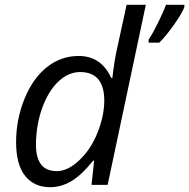

<svg xmlns="http://www.w3.org/2000/svg" viewBox="-20 -780 798 810"><path d="M419.9 -355.5Q419.9 -476.1 317.4 -476.1Q267.6 -475.6 225.6 -435.5Q183.6 -395.5 157.2 -322.3Q131.8 -249 131.8 -168.9Q131.8 -58.1 219.2 -58.1Q265.1 -57.6 314 -103.5Q363.3 -149.4 391.6 -220.7Q419.9 -292 419.9 -355.5ZM312 -543.9Q406.7 -543.9 449.2 -451.2H454.1Q462.4 -526.9 476.1 -585L514.2 -759.8H595.2L434.1 0H366.2L377 -102.1H373Q323.7 -41 280.8 -15.6Q237.8 9.8 191.9 9.8Q124 9.8 85.9 -38.1Q47.9 -85.9 47.9 -180.7Q47.9 -275.4 83 -362.3Q118.2 -449.2 177.7 -496.6Q237.3 -543.9 312 -543.9ZM757.8 -759.8V-750Q748 -723.6 713.4 -674.8Q678.7 -626 651.9 -600.1H606.9V-612.8Q625 -639.6 647.9 -686.5Q670.9 -733.4 680.2 -759.8Z"/></svg>

Font: OpenSans-Italic
Style: Italic
Weight: 400
Italic angle: -12°
Foundry: Ascender Corporation
Version: Version 1.10